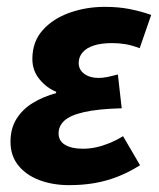

<svg xmlns="http://www.w3.org/2000/svg" viewBox="-20 -528 463 560"><path d="M181.6 12Q133.5 12 94.5 -2.8Q55.6 -17.6 33.1 -45.9Q10.6 -74.2 10.6 -114.5Q10.6 -153.2 28.2 -181.4Q45.8 -209.6 76.2 -228Q106.6 -246.4 143.7 -256.4V-260.4Q116.3 -271.4 95.3 -296.7Q74.4 -322 74.4 -356Q74.4 -406.2 104.4 -439.9Q134.3 -473.5 182.8 -490.8Q231.2 -508 285.8 -508Q325.5 -508 358.5 -501.5Q391.5 -494.9 421 -484.5L387.4 -387.4Q365 -395.9 346.1 -399.1Q327.2 -402.3 307 -402.3Q275.8 -402.3 254.1 -395.4Q232.5 -388.6 221 -375.3Q209.5 -362 209.5 -344.4Q209.5 -324.4 225.9 -312.6Q242.2 -300.7 267.2 -300.7Q280.5 -300.7 294.5 -303.7Q308.4 -306.7 323.8 -310.7L335 -212.2Q265.3 -210.3 225 -201Q184.7 -191.8 167.8 -176.1Q150.9 -160.5 150.9 -139Q150.9 -116.6 170.1 -105.4Q189.3 -94.2 221.2 -94.2Q241.3 -94.2 260.6 -98.4Q280 -102.7 299.4 -110.7Q318.9 -118.6 338.9 -130.8L388.5 -46Q354.1 -24.6 321.5 -12.1Q289 0.4 254.8 6.2Q220.7 12 181.6 12Z"/></svg>

Font: Source Sans 3 VF
Style: Italic
Weight: 200
Italic angle: -11°
Designer: Paul D. Hunt
Foundry: Adobe Systems Incorporated
Version: Version 3.042;hotconv 1.0.118;makeotfexe 2.5.65603